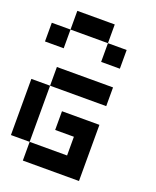

<svg xmlns="http://www.w3.org/2000/svg" viewBox="-178 -1102 981 1205"><g transform="rotate(20 312.5 -500.0)"><path d="M125 -875V-1000H375V-875ZM0 -750V-875H125V-750ZM375 -750V-875H500V-750ZM125 -500V-625H500V-500ZM125 0V-125H0V-500H125V-125H375V-250H250V-375H500V0Z"/></g></svg>

Font: Tiny5
Style: Regular
Weight: 400
Designer: Stefan Schmidt
Foundry: Made with Bits'n'Picas by Kreative Software
Version: Version 1.002; ttfautohint (v1.8.4.7-5d5b)